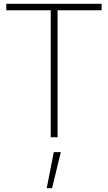

<svg xmlns="http://www.w3.org/2000/svg" viewBox="-20 -720 566 1007"><path d="M225 267 262 78H299L253 267ZM246 0V-666H13V-700H513V-666H282V0Z"/></svg>

Font: TitilliumWeb ExtraLight
Style: Regular
Weight: 400
Designer: Mohamed Gaber, Accademia di Belle Arti di Urbino and others
Foundry: Kief Type Foundry, Accademia di Belle Arti di Urbino and others
Version: Version 3.000; ttfautohint (v1.8.2)